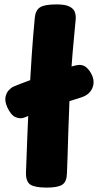

<svg xmlns="http://www.w3.org/2000/svg" viewBox="-20 -842 445 872"><path d="M138 -761Q141 -795 161.5 -808.5Q182 -822 237 -822Q276 -822 295 -812.5Q314 -803 319.5 -788Q325 -773 324 -757Q322 -729 316 -670.5Q310 -612 302.5 -507.5Q295 -403 290 -236Q289 -183 287 -135.5Q285 -88 284 -54Q283 -16 262.5 -3Q242 10 192 10Q139 10 118 -3.5Q97 -17 98 -59Q101 -143 104.5 -232Q108 -321 113 -411Q118 -501 124 -589.5Q130 -678 138 -761ZM90 -308Q73 -301 51.5 -309.5Q30 -318 13 -355Q1 -382 5 -401.5Q9 -421 20.5 -433Q32 -445 42 -449Q71 -461 110.5 -475.5Q150 -490 191.5 -504Q233 -518 268 -529Q303 -540 324 -545Q353 -552 371.5 -536.5Q390 -521 400 -495Q411 -465 397.5 -438Q384 -411 350 -400Q276 -377 215 -355.5Q154 -334 90 -308Z"/></svg>

Font: Playpen Sans ExtraBold
Style: Regular
Weight: 800
Designer: Laura Meseguer, Veronika Burian, José Scaglione
Foundry: TypeTogether
Version: Version 1.001